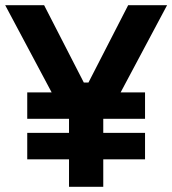

<svg xmlns="http://www.w3.org/2000/svg" viewBox="-34 -720 664 740"><path d="M232 0V-106H71V-208H232V-262H71V-364H165L-14 -700H136L289 -402H307L460 -700H610L431 -364H525V-262H364V-208H525V-106H364V0Z"/></svg>

Font: Space Grotesk Frontify
Style: Bold
Weight: 700
Designer: Florian Karsten
Version: Version 2.000